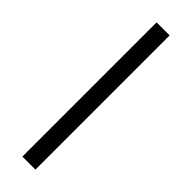

<svg xmlns="http://www.w3.org/2000/svg" viewBox="-339 -816 1042 1042"><g transform="rotate(45 182.0 -295.0)"><path d="M132 220V-810H232V220Z"/></g></svg>

Font: M PLUS 1p Medium
Style: Regular
Weight: 500
Version: Version 1.062